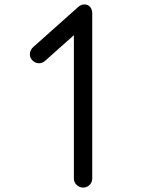

<svg xmlns="http://www.w3.org/2000/svg" viewBox="-20 -834 662 868"><path d="M397 -27Q397 -10 385 2Q373 14 356 14Q339 14 326.5 2Q314 -10 314 -27V-675L184 -559Q171 -548 157 -548Q140 -548 127.5 -560Q115 -572 115 -589Q115 -598 119.5 -607Q124 -616 130 -621L333 -802Q347 -814 361 -814Q377 -814 387 -803Q397 -792 397 -773Z"/></svg>

Font: Tsukimi Rounded Medium
Style: Regular
Weight: 500
Designer: Takashi Funayama
Foundry: Takashi Funayama
Version: Version 1.032; ttfautohint (v1.8.3)